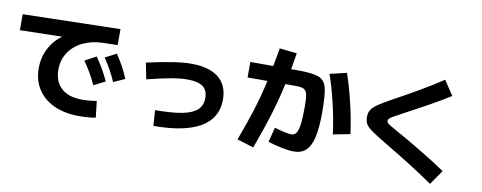

<svg xmlns="http://www.w3.org/2000/svg" viewBox="-70 -1129 3890 1551"><g transform="rotate(10 1875.0 -353.5)"><path d="M228.5 -292Q228.5 -379.9 266.4 -453.6Q304.2 -527.3 371.6 -574.7L25.4 -567.4V-698.2L824.2 -716.8V-585.9L703.1 -583Q613.8 -580.6 541.5 -546.1Q469.2 -511.7 428 -450Q386.7 -388.2 386.7 -307.6Q386.7 -242.7 413.8 -196.3Q440.9 -149.9 492.4 -125.7Q543.9 -101.6 616.2 -101.6Q642.1 -101.6 675.8 -104.5Q709.5 -107.4 736.3 -112.3L752 22.5Q690.4 33.2 615.2 33.2Q498.5 33.2 411.1 -6.6Q323.7 -46.4 276.1 -119.9Q228.5 -193.4 228.5 -292ZM581.1 -416 673.8 -465.8Q707 -417.5 732.7 -373Q758.3 -328.6 780.3 -279.3L686.5 -232.4Q665 -280.3 639.4 -324.5Q613.8 -368.7 581.1 -416ZM738.3 -468.8 830.1 -516.6Q862.8 -467.3 887.5 -422.1Q912.1 -377 932.6 -327.1L839.8 -285.2Q796.9 -383.8 738.3 -468.8Z M1595.7 -287.1Q1595.7 -351.1 1555.7 -380.6Q1515.6 -410.2 1427.7 -410.2Q1372.6 -410.2 1298.1 -397.2Q1223.6 -384.3 1099.6 -353.5L1073.2 -486.3Q1198.2 -514.2 1286.1 -527.6Q1374 -541 1436.5 -541Q1584 -541 1661.1 -479Q1738.3 -417 1738.3 -298.8Q1738.3 -147.5 1607.9 -70.3Q1477.5 6.8 1221.7 6.8L1212.9 -121.1Q1353 -121.1 1436.5 -137.9Q1520 -154.8 1557.9 -190.9Q1595.7 -227.1 1595.7 -287.1Z M2160.2 -28.3 2191.4 -149.4Q2233.4 -136.2 2272.2 -127.7Q2311 -119.1 2330.1 -119.1Q2356 -119.1 2370.8 -140.9Q2385.7 -162.6 2392.6 -214.1Q2399.4 -265.6 2399.4 -357.4Q2399.4 -426.3 2392.6 -457.3Q2385.7 -488.3 2366.2 -499.5Q2346.7 -510.7 2303.7 -510.7H2212.9Q2184.1 -378.9 2145.5 -252.4Q2106.9 -126 2045.9 38.1L1910.2 -3.9Q1970.7 -168 2005.1 -279.3Q2039.6 -390.6 2065.9 -510.7H1903.3V-637.7H2091.8Q2103 -694.8 2115.2 -768.6L2118.2 -787.1L2260.7 -771.5Q2253.9 -727.1 2238.3 -637.7H2289.1Q2412.6 -637.7 2463.1 -618.9Q2513.7 -600.1 2529.8 -541.5Q2545.9 -482.9 2545.9 -339.8Q2545.9 -211.9 2528.6 -134.8Q2511.2 -57.6 2473.6 -22Q2436 13.7 2373 13.7Q2334.5 13.7 2274.7 1.7Q2214.8 -10.3 2160.2 -28.3ZM2549.8 -654.3 2687.5 -686.5Q2724.1 -582 2755.1 -450.7Q2786.1 -319.3 2800.8 -204.1L2661.1 -176.8Q2647.9 -286.6 2616.7 -420.4Q2585.4 -554.2 2549.8 -654.3Z M3099.6 -176.8Q3011.2 -229 2972.9 -256.3Q2934.6 -283.7 2921.4 -306.4Q2908.2 -329.1 2908.2 -363.3Q2908.2 -398.9 2922.6 -422.4Q2937 -445.8 2975.8 -472.7Q3014.6 -499.5 3101.6 -546.9Q3194.8 -597.2 3297.4 -657.2Q3399.9 -717.3 3478.5 -769.5L3557.6 -650.4Q3487.8 -605.5 3378.2 -544.7Q3268.6 -483.9 3180.7 -437.5Q3136.7 -414.6 3115.5 -401.9Q3094.2 -389.2 3085.7 -380.4Q3077.1 -371.6 3077.1 -363.3Q3077.1 -354 3083 -346.7Q3088.9 -339.4 3107.9 -327.4Q3127 -315.4 3172.9 -290Q3238.8 -254.9 3370.6 -175.8Q3502.4 -96.7 3585.9 -39.1L3503.9 80.1Q3397 6.8 3314 -45.4Q3231 -97.7 3099.6 -176.8Z"/></g></svg>

Font: Pretendard ExtraBold
Style: Regular
Weight: 800
Designer: Base glyphs from Inter by Rasmus Andersson; Hangeul glyphs from Noto Sans CJK(Source Han Sans) by Jang Soo-young and Kan
Foundry: Kil Hyung-jin
Version: Version 1.309